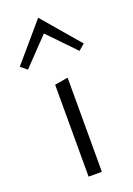

<svg xmlns="http://www.w3.org/2000/svg" viewBox="-150 -748 556 801"><g transform="rotate(-20 128.0 -347.5)"><path d="M-14 -529 128 -695 270 -529 243 -506 128 -625 14 -506ZM99 -408 158 -418V0H99Z"/></g></svg>

Font: Ysabeau Infant Semilight
Style: Regular
Weight: 300
Designer: Christian Thalmann (Catharsis Fonts)
Version: Version 0.003